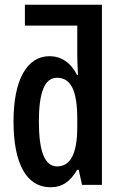

<svg xmlns="http://www.w3.org/2000/svg" viewBox="-20 -780 508 810"><path d="M193 10C243 10 276 -14 306 -64H312L326 0H410V-760H85V-672H306V-547C306 -527 307 -500 309 -464H305C278 -517 237 -543 189 -543C93 -543 37 -442 37 -268C37 -89 92 10 193 10ZM221 -78C169 -78 144 -140 144 -268C144 -389 168 -452 220 -452C279 -452 306 -399 306 -277V-246C306 -131 277 -78 221 -78Z"/></svg>

Font: Noto Sans Display Condensed Medium
Style: Regular
Weight: 500
Width: 3
Designer: Monotype Design Team
Foundry: Monotype Imaging Inc.
Version: Version 1.900